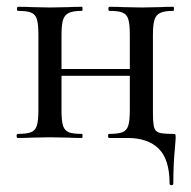

<svg xmlns="http://www.w3.org/2000/svg" viewBox="-20 -406 561 565"><path d="M355 0H301Q298 0 298 -6Q298 -12 301 -12Q328 -12 340.5 -17Q353 -22 357.5 -36.5Q362 -51 362 -81V-305Q362 -335 357.5 -349.5Q353 -364 340.5 -369Q328 -374 302 -374Q299 -374 299 -380Q299 -386 302 -386Q328 -386 343 -385L397 -384L451 -385Q465 -386 490 -386Q492 -386 492 -380Q492 -374 490 -374Q464 -374 451.5 -368Q439 -362 434.5 -347.5Q430 -333 430 -303V-81Q430 -46 433 -33Q436 -20 447 -16Q458 -12 487 -12Q495 -12 496 -10.5Q497 -9 497 0Q497 5 495 27Q490 77 490 134Q490 139 484.5 139Q479 139 479 134Q479 63 447 31.5Q415 0 355 0ZM32 -12Q59 -12 71.5 -17Q84 -22 88.5 -36.5Q93 -51 93 -81V-305Q93 -335 88.5 -349.5Q84 -364 71.5 -369Q59 -374 33 -374Q30 -374 30 -380Q30 -386 33 -386Q59 -386 74 -385L128 -384L182 -385Q196 -386 221 -386Q223 -386 223 -380Q223 -374 221 -374Q195 -374 182.5 -368Q170 -362 165.5 -347.5Q161 -333 161 -303V-81Q161 -50 165.5 -36Q170 -22 182 -17Q194 -12 221 -12Q223 -12 223 -6Q223 0 221 0Q195 0 181 -1L128 -2L74 -1Q59 0 32 0Q29 0 29 -6Q29 -12 32 -12ZM125 -203H394V-183H125Z"/></svg>

Font: Cormorant Infant Medium
Style: Regular
Weight: 500
Designer: Christian Thalmann (Catharsis Fonts)
Foundry: Catharsis Fonts
Version: Version 4.000